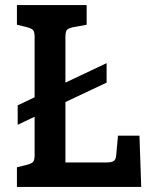

<svg xmlns="http://www.w3.org/2000/svg" viewBox="-20 -740 592 760"><path d="M539 0H47V-78L88 -88Q106 -93 111.5 -100Q117 -107 117 -126V-278L50 -246V-323L117 -355V-594Q117 -613 111.5 -620Q106 -627 88 -632L47 -642V-720H323V-642L268 -632Q250 -628 244.5 -621Q239 -614 239 -594V-413L402 -490V-413L239 -336V-97H402Q422 -97 430.5 -103Q439 -109 440 -126L447 -203H532Z"/></svg>

Font: Enriqueta SemiBold
Style: Regular
Weight: 600
Designer: Viviana Monsalve, Gustavo Ibarra
Foundry: 72Puntos
Version: Version 2.000